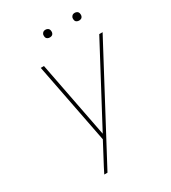

<svg xmlns="http://www.w3.org/2000/svg" viewBox="-218 -1027 1012 1137"><g transform="rotate(-30 288.0 -458.5)"><path d="M152 0H174L565 -735H542L265 -214L164 -735H142L249 -185L195 -83Q184 -62 173 -41.5Q162 -21 152 0ZM479 -864Q485 -864 491 -866Q497 -868 500.5 -873Q504 -878 505 -884Q506 -892 504 -900Q502 -908 495 -912.5Q488 -917 479 -917Q473 -917 467.5 -915Q462 -913 458 -907.5Q454 -902 453 -897Q452 -888 454 -880Q456 -872 463.5 -868Q471 -864 479 -864ZM279 -864Q285 -864 291 -866Q297 -868 300.5 -873Q304 -878 305 -884Q306 -892 304 -900Q302 -908 295 -912.5Q288 -917 279 -917Q273 -917 267.5 -915Q262 -913 258 -907.5Q254 -902 253 -897Q252 -888 254 -880Q256 -872 263.5 -868Q271 -864 279 -864Z"/></g></svg>

Font: Iosevka Sparkle Thin
Style: Italic
Weight: 100
Italic angle: -9°
Designer: Belleve Invis
Foundry: Belleve Invis
Version: Version 4.5.0; ttfautohint (v1.8.3)